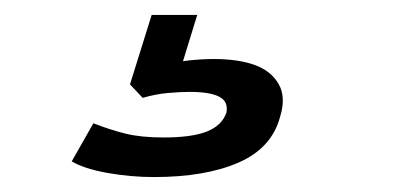

<svg xmlns="http://www.w3.org/2000/svg" viewBox="-20 -40 540 257"><path d="M186 197Q155 197 124 191.5Q93 186 76 176L105 125Q128 134 148.5 139Q169 144 199 144Q237 144 257 136Q277 128 283 111Q286 96 273.5 89.5Q261 83 234 83Q221 83 204.5 84.5Q188 86 171 91L154 73L183 -20H244L220 58L194 48Q214 43 232 41Q250 39 266 39Q299 39 321 47Q343 55 353 72.5Q363 90 355 116Q344 158 299.5 177.5Q255 197 186 197Z"/></svg>

Font: Nunito Sans 7pt Expanded Medium
Style: Italic
Weight: 500
Width: 7
Italic angle: -9°
Designer: Vernon Adams
Foundry: Vernon Adams
Version: Version 3.101;gftools[0.9.27]